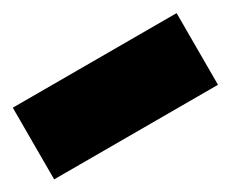

<svg xmlns="http://www.w3.org/2000/svg" viewBox="-44 -466 489 406"><g transform="rotate(-30 200.0 -262.5)"><path d="M400 -350H0V-175H400Z"/></g></svg>

Font: Variable Test Axis Matching
Style: Regular
Weight: 400
Version: Version 1.000